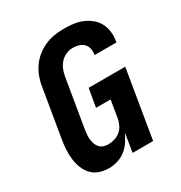

<svg xmlns="http://www.w3.org/2000/svg" viewBox="-175 -870 950 1005"><g transform="rotate(-30 300.0 -367.5)"><path d="M196 8Q166 8 139 -1Q112 -10 93.5 -29.5Q75 -49 64.5 -75Q54 -101 50.5 -129Q47 -157 48.5 -186.5Q50 -216 55 -245L104 -538Q108 -566 118.5 -594Q129 -622 146.5 -647Q164 -672 188 -691Q212 -710 239.5 -722Q267 -734 296 -738.5Q325 -743 353 -743Q382 -743 410 -739.5Q438 -736 462.5 -726Q487 -716 508.5 -699Q530 -682 542.5 -659Q555 -636 559 -608Q563 -580 558 -552L557 -543H425V-547Q428 -565 424 -582.5Q420 -600 408 -611.5Q396 -623 379 -628Q362 -633 344 -633Q324 -633 303 -624Q282 -615 267.5 -598.5Q253 -582 245 -561.5Q237 -541 234 -520L185 -227Q183 -213 182 -198.5Q181 -184 183 -170Q185 -156 189.5 -143.5Q194 -131 203.5 -121Q213 -111 226.5 -106.5Q240 -102 254 -102Q273 -102 292.5 -108Q312 -114 327.5 -127Q343 -140 352 -159Q361 -178 364 -197L381 -300H293L312 -410H533L465 0H341L359 -113Q348 -88 332.5 -65Q317 -42 295.5 -25Q274 -8 247.5 0Q221 8 196 8Z"/></g></svg>

Font: Iosevka XBd Ex Obl
Style: Regular
Weight: 800
Width: 7
Italic angle: -9°
Monospace: yes
Designer: Belleve Invis
Foundry: Belleve Invis
Version: Version 32.5.0; ttfautohint (v1.8.4)